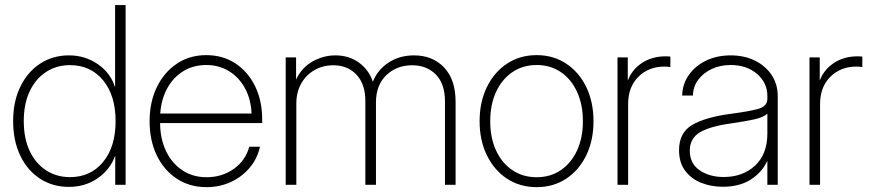

<svg xmlns="http://www.w3.org/2000/svg" viewBox="-20 -748 3515 777"><path d="M258.8 8.3Q193.4 8.3 142.3 -24.7Q91.3 -57.6 62.3 -117.7Q33.2 -177.7 33.2 -257.8Q33.2 -337.9 62.5 -397.7Q91.8 -457.5 142.8 -490.7Q193.8 -523.9 258.8 -523.9Q324.7 -523.9 376 -488.3Q427.2 -452.6 444.8 -397H445.8V-727.5H488.3V0H446.3V-117.2H445.8Q425.8 -61.5 375.2 -26.6Q324.7 8.3 258.8 8.3ZM263.2 -31.2Q346.7 -31.2 397.2 -92.5Q447.8 -153.8 447.8 -257.8Q447.8 -361.8 397.2 -423.1Q346.7 -484.4 263.2 -484.4Q209.5 -484.4 167.2 -457.3Q125 -430.2 100.6 -379.4Q76.2 -328.6 76.2 -257.8Q76.2 -187 100.6 -136.2Q125 -85.4 167.2 -58.3Q209.5 -31.2 263.2 -31.2Z M816.4 9.3Q746.6 9.3 694.6 -25.4Q642.6 -60.1 614 -120.1Q585.4 -180.2 585.4 -257.3Q585.4 -335 614.7 -395.3Q644 -455.6 695.6 -490.2Q747.1 -524.9 814.5 -524.9Q882.3 -524.9 933.3 -491Q984.4 -457 1012.7 -398.4Q1041 -339.8 1041 -265.1V-250H627.9Q628.4 -185.5 652.1 -136.2Q675.8 -86.9 718 -58.8Q760.3 -30.8 816.4 -30.8Q878.4 -30.8 926 -64.5Q973.6 -98.1 988.8 -154.3H1032.2Q1021 -105 989.7 -68.4Q958.5 -31.7 913.6 -11.2Q868.7 9.3 816.4 9.3ZM628.4 -288.6H998Q995.6 -346.7 971.4 -390.9Q947.3 -435.1 906.7 -460Q866.2 -484.9 814.5 -484.9Q762.7 -484.9 722.2 -460.2Q681.6 -435.5 657.2 -391.4Q632.8 -347.2 628.4 -288.6Z M1136.2 0V-515.6H1178.2V-425.8Q1200.7 -474.6 1244.9 -499.3Q1289.1 -523.9 1337.4 -523.9Q1392.1 -523.9 1432.6 -494.6Q1473.1 -465.3 1488.8 -417Q1507.8 -465.3 1552.2 -494.6Q1596.7 -523.9 1655.8 -523.9Q1730.5 -523.9 1777.1 -475.1Q1823.7 -426.3 1823.7 -336.4V0H1780.8V-336.4Q1780.8 -409.2 1743.7 -446.5Q1706.5 -483.9 1647.9 -483.9Q1585 -483.9 1543.2 -443.6Q1501.5 -403.3 1501.5 -333.5V0H1458.5V-339.4Q1458.5 -407.7 1422.6 -445.8Q1386.7 -483.9 1328.6 -483.9Q1287.1 -483.9 1253.2 -464.6Q1219.2 -445.3 1199.2 -410.4Q1179.2 -375.5 1179.2 -328.6V0Z M2151.9 9.3Q2083.5 9.3 2031.5 -25.1Q1979.5 -59.6 1950.2 -119.9Q1920.9 -180.2 1920.9 -257.3Q1920.9 -335 1950.2 -395.3Q1979.5 -455.6 2031.5 -490.2Q2083.5 -524.9 2151.9 -524.9Q2219.7 -524.9 2271.7 -490.2Q2323.7 -455.6 2352.8 -395.3Q2381.8 -335 2381.8 -257.3Q2381.8 -180.2 2352.8 -119.9Q2323.7 -59.6 2271.7 -25.1Q2219.7 9.3 2151.9 9.3ZM2151.9 -30.8Q2207.5 -30.8 2249.8 -59.6Q2292 -88.4 2315.4 -139.4Q2338.9 -190.4 2338.9 -257.3Q2338.9 -324.7 2315.4 -376Q2292 -427.2 2249.8 -456.1Q2207.5 -484.9 2151.9 -484.9Q2095.7 -484.9 2053.5 -456.1Q2011.2 -427.2 1987.5 -376Q1963.9 -324.7 1963.9 -257.3Q1963.9 -190.4 1987.3 -139.4Q2010.7 -88.4 2053.2 -59.6Q2095.7 -30.8 2151.9 -30.8Z M2479 0V-515.6H2520.5V-424.3H2521.5Q2539.1 -468.3 2579.3 -494.1Q2619.6 -520 2673.3 -520Q2679.7 -520 2683.8 -519.8Q2688 -519.5 2692.9 -519V-476.6Q2689 -477.1 2682.9 -477.8Q2676.8 -478.5 2668 -478.5Q2605.5 -478.5 2563.7 -437.5Q2522 -396.5 2522 -327.1V0Z M2904.8 7.8Q2857.4 7.8 2817.4 -8.3Q2777.3 -24.4 2752.7 -57.1Q2728 -89.8 2728 -140.1Q2728 -211.4 2781.7 -242.7Q2835.4 -273.9 2939 -287.6Q3009.8 -296.9 3047.6 -307.1Q3085.4 -317.4 3085.4 -348.6V-359.4Q3085.4 -413.1 3043.5 -449Q3001.5 -484.9 2937 -484.9Q2894 -484.9 2859.6 -468.5Q2825.2 -452.1 2804.9 -424.3Q2784.7 -396.5 2784.2 -361.3H2740.7Q2741.7 -407.7 2767.6 -444.6Q2793.5 -481.4 2837.4 -502.7Q2881.3 -523.9 2937 -523.9Q2992.2 -523.9 3035.2 -502.7Q3078.1 -481.4 3102.8 -444.3Q3127.4 -407.2 3127.4 -359.4V0H3085.4V-95.2H3084Q3064.5 -51.3 3018.8 -21.7Q2973.1 7.8 2904.8 7.8ZM2908.7 -31.7Q2986.3 -31.7 3035.9 -78.1Q3085.4 -124.5 3085.4 -207.5V-287.6Q3067.9 -272.5 3031.2 -264.6Q2994.6 -256.8 2938 -248.5Q2853 -236.8 2812.3 -212.4Q2771.5 -188 2771.5 -138.2Q2771.5 -86.4 2811 -59.1Q2850.6 -31.7 2908.7 -31.7Z M3255.9 0V-515.6H3297.4V-424.3H3298.3Q3315.9 -468.3 3356.2 -494.1Q3396.5 -520 3450.2 -520Q3456.5 -520 3460.7 -519.8Q3464.8 -519.5 3469.7 -519V-476.6Q3465.8 -477.1 3459.7 -477.8Q3453.6 -478.5 3444.8 -478.5Q3382.3 -478.5 3340.6 -437.5Q3298.8 -396.5 3298.8 -327.1V0Z"/></svg>

Font: Inter Display ExtraLight
Style: Regular
Weight: 200
Designer: Rasmus Andersson
Foundry: rsms
Version: Version 4.000;git-a52131595